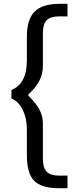

<svg xmlns="http://www.w3.org/2000/svg" viewBox="-20 -794 384 1007"><path d="M40 -277V-322Q121 -355 121 -477V-602Q121 -693 162 -733.5Q203 -774 292 -774H334V-708H289Q245 -708 225 -688Q205 -668 205 -623V-449Q205 -407 187 -371.5Q169 -336 129 -299V-292Q170 -252 187.5 -218Q205 -184 205 -145V40Q205 86 225 106.5Q245 127 289 127H334V193H288Q197 193 159 154Q121 115 121 21V-115Q121 -174 98.5 -219Q76 -264 40 -277Z"/></svg>

Font: Telex
Style: Regular
Weight: 400
Designer: Andres Torresi
Foundry: Andres Torresi
Version: Version 1.100